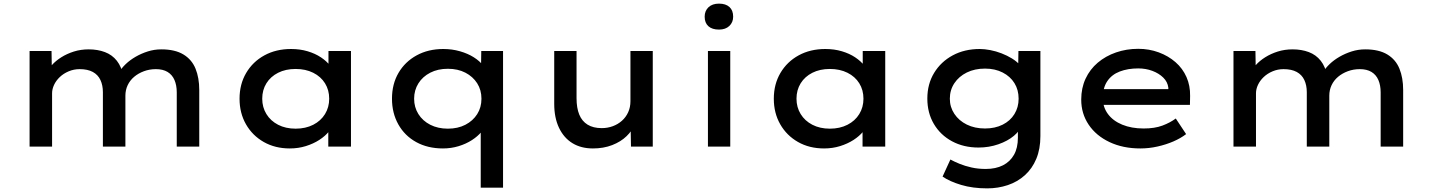

<svg xmlns="http://www.w3.org/2000/svg" viewBox="-20 -808 7892 1058"><path d="M143 0V-527H264L266 -399L235 -402Q245 -426 266 -449.5Q287 -473 318 -492.5Q349 -512 387 -524Q425 -536 469 -536Q518 -536 558 -521Q598 -506 624 -473Q650 -440 659 -389L629 -395L637 -411Q650 -433 673 -455Q696 -477 727 -495Q758 -513 794 -524.5Q830 -536 869 -536Q944 -536 990.5 -508Q1037 -480 1057.5 -429.5Q1078 -379 1078 -312V0H954V-299Q954 -338 941.5 -367Q929 -396 903.5 -411.5Q878 -427 839 -427Q804 -427 773 -415.5Q742 -404 719 -384.5Q696 -365 683.5 -338.5Q671 -312 671 -281V0H547V-300Q547 -338 533.5 -367Q520 -396 491.5 -411.5Q463 -427 419 -427Q387 -427 358.5 -415Q330 -403 309.5 -383.5Q289 -364 278 -340.5Q267 -317 267 -294V0Z M1577 10Q1496 10 1433.5 -25.5Q1371 -61 1335.5 -123Q1300 -185 1300 -264Q1300 -344 1336.5 -406Q1373 -468 1437 -503Q1501 -538 1584 -538Q1633 -538 1675 -525.5Q1717 -513 1748.5 -492Q1780 -471 1799.5 -445.5Q1819 -420 1821 -394L1790 -395V-527H1914V0H1789V-137L1816 -134Q1813 -109 1792.5 -83.5Q1772 -58 1739.5 -37Q1707 -16 1665.5 -3Q1624 10 1577 10ZM1609 -99Q1664 -99 1706 -120.5Q1748 -142 1771 -179.5Q1794 -217 1794 -264Q1794 -312 1771 -349Q1748 -386 1706 -407Q1664 -428 1609 -428Q1554 -428 1512.5 -407Q1471 -386 1448 -349Q1425 -312 1425 -264Q1425 -217 1448 -179.5Q1471 -142 1512.5 -120.5Q1554 -99 1609 -99Z M2629 226V-137L2654 -130Q2653 -106 2633 -81.5Q2613 -57 2580.5 -36Q2548 -15 2507 -2.5Q2466 10 2421 10Q2337 10 2273.5 -25Q2210 -60 2175 -122.5Q2140 -185 2140 -264Q2140 -345 2176 -406.5Q2212 -468 2276 -503Q2340 -538 2423 -538Q2471 -538 2514.5 -525.5Q2558 -513 2590.5 -492.5Q2623 -472 2642 -447.5Q2661 -423 2662 -398L2630 -395L2632 -527H2752V226ZM2448 -99Q2503 -99 2544.5 -120.5Q2586 -142 2609.5 -179Q2633 -216 2633 -264Q2633 -312 2609.5 -349Q2586 -386 2544.5 -407.5Q2503 -429 2448 -429Q2393 -429 2351 -407.5Q2309 -386 2285.5 -348.5Q2262 -311 2262 -264Q2262 -217 2285.5 -179.5Q2309 -142 2351 -120.5Q2393 -99 2448 -99Z M3247 10Q3182 10 3134.5 -19Q3087 -48 3060.5 -103.5Q3034 -159 3034 -236V-527H3157V-267Q3157 -213 3172 -176.5Q3187 -140 3218 -121Q3249 -102 3296 -102Q3328 -102 3356.5 -112.5Q3385 -123 3407 -142.5Q3429 -162 3441.5 -189.5Q3454 -217 3454 -250V-527H3577V0H3457L3455 -110L3477 -122Q3464 -88 3432.5 -57.5Q3401 -27 3353.5 -8.5Q3306 10 3247 10Z M3881 0V-527H4004V0ZM3942 -645Q3904 -645 3883.5 -663.5Q3863 -682 3863 -716Q3863 -748 3884 -768Q3905 -788 3942 -788Q3979 -788 3999.5 -769.5Q4020 -751 4020 -716Q4020 -685 3999 -665Q3978 -645 3942 -645Z M4521 10Q4440 10 4377.5 -25.5Q4315 -61 4279.5 -123Q4244 -185 4244 -264Q4244 -344 4280.5 -406Q4317 -468 4381 -503Q4445 -538 4528 -538Q4577 -538 4619 -525.5Q4661 -513 4692.5 -492Q4724 -471 4743.5 -445.5Q4763 -420 4765 -394L4734 -395V-527H4858V0H4733V-137L4760 -134Q4757 -109 4736.5 -83.5Q4716 -58 4683.5 -37Q4651 -16 4609.5 -3Q4568 10 4521 10ZM4553 -99Q4608 -99 4650 -120.5Q4692 -142 4715 -179.5Q4738 -217 4738 -264Q4738 -312 4715 -349Q4692 -386 4650 -407Q4608 -428 4553 -428Q4498 -428 4456.5 -407Q4415 -386 4392 -349Q4369 -312 4369 -264Q4369 -217 4392 -179.5Q4415 -142 4456.5 -120.5Q4498 -99 4553 -99Z M5420 230Q5340 230 5276.5 211Q5213 192 5174 165L5217 71Q5239 83 5268.5 95Q5298 107 5334 115Q5370 123 5412 123Q5467 123 5506.5 103Q5546 83 5567.5 45Q5589 7 5589 -49V-124L5607 -117Q5601 -88 5567 -59.5Q5533 -31 5481.5 -13Q5430 5 5372 5Q5290 5 5226 -29.5Q5162 -64 5126 -125Q5090 -186 5090 -265Q5090 -345 5127.5 -406.5Q5165 -468 5230 -503Q5295 -538 5379 -538Q5405 -538 5436.5 -532Q5468 -526 5499 -514Q5530 -502 5556 -486Q5582 -470 5598.5 -451.5Q5615 -433 5616 -413L5590 -405L5592 -527H5713V-58Q5713 13 5690.5 67Q5668 121 5627.5 157.5Q5587 194 5533.5 212Q5480 230 5420 230ZM5408 -100Q5463 -100 5505 -121Q5547 -142 5570 -179.5Q5593 -217 5593 -264Q5593 -313 5570 -350Q5547 -387 5505 -408.5Q5463 -430 5408 -430Q5351 -430 5307.5 -408.5Q5264 -387 5239 -349.5Q5214 -312 5214 -264Q5214 -218 5239 -180.5Q5264 -143 5307.5 -121.5Q5351 -100 5408 -100Z M6264 10Q6168 10 6094 -25Q6020 -60 5979 -121Q5938 -182 5938 -259Q5938 -323 5962 -374.5Q5986 -426 6029 -462.5Q6072 -499 6129.5 -519Q6187 -539 6252 -539Q6312 -539 6365 -519.5Q6418 -500 6457.5 -465.5Q6497 -431 6518 -383.5Q6539 -336 6538 -279L6537 -230H6032L6009 -317H6434L6418 -303V-325Q6414 -357 6390 -380.5Q6366 -404 6330 -417.5Q6294 -431 6252 -431Q6195 -431 6150.5 -414Q6106 -397 6081.5 -360.5Q6057 -324 6057 -268Q6057 -218 6085 -180Q6113 -142 6164 -121Q6215 -100 6282 -100Q6343 -100 6385.5 -116Q6428 -132 6459 -155L6516 -69Q6486 -46 6445.5 -28.5Q6405 -11 6358 -0.5Q6311 10 6264 10Z M6777 0V-527H6898L6900 -399L6869 -402Q6879 -426 6900 -449.5Q6921 -473 6952 -492.5Q6983 -512 7021 -524Q7059 -536 7103 -536Q7152 -536 7192 -521Q7232 -506 7258 -473Q7284 -440 7293 -389L7263 -395L7271 -411Q7284 -433 7307 -455Q7330 -477 7361 -495Q7392 -513 7428 -524.5Q7464 -536 7503 -536Q7578 -536 7624.5 -508Q7671 -480 7691.5 -429.5Q7712 -379 7712 -312V0H7588V-299Q7588 -338 7575.5 -367Q7563 -396 7537.5 -411.5Q7512 -427 7473 -427Q7438 -427 7407 -415.5Q7376 -404 7353 -384.5Q7330 -365 7317.5 -338.5Q7305 -312 7305 -281V0H7181V-300Q7181 -338 7167.5 -367Q7154 -396 7125.5 -411.5Q7097 -427 7053 -427Q7021 -427 6992.5 -415Q6964 -403 6943.5 -383.5Q6923 -364 6912 -340.5Q6901 -317 6901 -294V0Z"/></svg>

Font: Lexend Giga Medium
Style: Regular
Weight: 500
Designer: Bonnie Shaver-Troup, Thomas Jockin
Foundry: Lexend
Version: Version 1.007